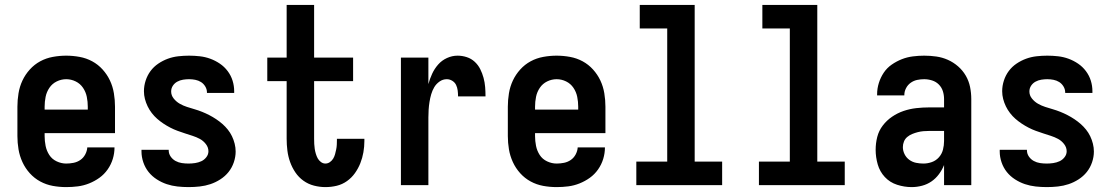

<svg xmlns="http://www.w3.org/2000/svg" viewBox="-20 -755 4540 783"><path d="M250 8Q222 8 195 3Q168 -2 144 -15Q120 -28 101.5 -48.5Q83 -69 71.5 -94Q60 -119 55.5 -146Q51 -173 51 -200V-320Q51 -347 55.5 -374.5Q60 -402 71.5 -426.5Q83 -451 101.5 -471.5Q120 -492 144 -505Q168 -518 195.5 -523Q223 -528 250 -528Q277 -528 304.5 -523Q332 -518 356 -505Q380 -492 398.5 -471.5Q417 -451 428.5 -426.5Q440 -402 444.5 -374.5Q449 -347 449 -320V-212H162V-200Q162 -180 166 -160Q170 -140 181 -123Q192 -106 211 -97Q230 -88 250 -88Q265 -88 280 -91Q295 -94 307.5 -102.5Q320 -111 327.5 -125Q335 -139 336 -154H447Q447 -130 440 -107Q433 -84 419 -64Q405 -44 385.5 -30Q366 -16 343.5 -7Q321 2 297.5 5Q274 8 250 8ZM162 -308H338V-320Q338 -340 334 -360Q330 -380 318.5 -397Q307 -414 288.5 -423Q270 -432 250 -432Q230 -432 211.5 -423Q193 -414 181.5 -397Q170 -380 166 -360Q162 -340 162 -320Z M749 8Q726 8 703.5 5.5Q681 3 660 -4Q639 -11 619.5 -23.5Q600 -36 586 -53.5Q572 -71 564.5 -93Q557 -115 557 -137V-144H668V-142Q668 -128 676 -116.5Q684 -105 696 -98.5Q708 -92 721.5 -90Q735 -88 749 -88Q762 -88 775.5 -90Q789 -92 801 -97.5Q813 -103 821.5 -114Q830 -125 830 -138Q830 -154 819.5 -167.5Q809 -181 795 -188.5Q781 -196 765.5 -201Q750 -206 734.5 -211Q719 -216 704 -221.5Q689 -227 674.5 -234.5Q660 -242 646.5 -251Q633 -260 621 -270.5Q609 -281 599 -294Q589 -307 582 -321.5Q575 -336 571 -351.5Q567 -367 567 -383Q567 -405 574 -426.5Q581 -448 594 -465.5Q607 -483 625.5 -495.5Q644 -508 664.5 -515.5Q685 -523 707 -525.5Q729 -528 751 -528Q773 -528 795 -525.5Q817 -523 837.5 -515.5Q858 -508 876.5 -495.5Q895 -483 908.5 -465Q922 -447 928.5 -426Q935 -405 935 -383V-376H824V-378Q824 -391 817 -402.5Q810 -414 799.5 -420.5Q789 -427 776.5 -429.5Q764 -432 751 -432Q739 -432 726.5 -430Q714 -428 703 -422Q692 -416 685 -405.5Q678 -395 678 -382Q678 -366 688.5 -353Q699 -340 713 -332Q727 -324 742.5 -319Q758 -314 773.5 -309.5Q789 -305 804 -299Q819 -293 833.5 -285.5Q848 -278 861.5 -269Q875 -260 887 -249.5Q899 -239 909 -226.5Q919 -214 926 -199.5Q933 -185 937 -169Q941 -153 941 -137Q941 -115 933.5 -93Q926 -71 912 -53.5Q898 -36 878.5 -23.5Q859 -11 838 -4Q817 3 794.5 5.5Q772 8 749 8Z M1307 8Q1284 8 1260.5 2Q1237 -4 1217.5 -18Q1198 -32 1184.5 -52Q1171 -72 1163 -94.5Q1155 -117 1152 -141Q1149 -165 1149 -189V-424H1070V-520H1149V-735H1261V-520H1420V-424H1261V-189Q1261 -178 1261.5 -168Q1262 -158 1263.5 -148Q1265 -138 1268 -128Q1271 -118 1275.5 -109.5Q1280 -101 1288.5 -94.5Q1297 -88 1307 -88Q1317 -88 1325.5 -94Q1334 -100 1339 -108.5Q1344 -117 1346.5 -126.5Q1349 -136 1351 -145.5Q1353 -155 1353.5 -165Q1354 -175 1354 -184V-189H1466V-180Q1466 -157 1462 -134Q1458 -111 1449.5 -89.5Q1441 -68 1427.5 -49Q1414 -30 1395 -16.5Q1376 -3 1353.5 2.5Q1331 8 1307 8Z M1615 0V-520H1727V-412Q1733 -434 1742.5 -454.5Q1752 -475 1767 -492Q1782 -509 1803 -518.5Q1824 -528 1846 -528Q1865 -528 1883.5 -522Q1902 -516 1916 -503Q1930 -490 1938.5 -473Q1947 -456 1952 -437.5Q1957 -419 1958.5 -400Q1960 -381 1960 -362H1848Q1848 -374 1846.5 -386Q1845 -398 1840 -408.5Q1835 -419 1824.5 -425.5Q1814 -432 1802 -432Q1786 -432 1772.5 -422.5Q1759 -413 1751 -399.5Q1743 -386 1738.5 -370.5Q1734 -355 1731.5 -339Q1729 -323 1728 -307.5Q1727 -292 1727 -276V0Z M2250 8Q2222 8 2195 3Q2168 -2 2144 -15Q2120 -28 2101.5 -48.5Q2083 -69 2071.5 -94Q2060 -119 2055.5 -146Q2051 -173 2051 -200V-320Q2051 -347 2055.5 -374.5Q2060 -402 2071.5 -426.5Q2083 -451 2101.5 -471.5Q2120 -492 2144 -505Q2168 -518 2195.5 -523Q2223 -528 2250 -528Q2277 -528 2304.5 -523Q2332 -518 2356 -505Q2380 -492 2398.5 -471.5Q2417 -451 2428.5 -426.5Q2440 -402 2444.5 -374.5Q2449 -347 2449 -320V-212H2162V-200Q2162 -180 2166 -160Q2170 -140 2181 -123Q2192 -106 2211 -97Q2230 -88 2250 -88Q2265 -88 2280 -91Q2295 -94 2307.5 -102.5Q2320 -111 2327.5 -125Q2335 -139 2336 -154H2447Q2447 -130 2440 -107Q2433 -84 2419 -64Q2405 -44 2385.5 -30Q2366 -16 2343.5 -7Q2321 2 2297.5 5Q2274 8 2250 8ZM2162 -308H2338V-320Q2338 -340 2334 -360Q2330 -380 2318.5 -397Q2307 -414 2288.5 -423Q2270 -432 2250 -432Q2230 -432 2211.5 -423Q2193 -414 2181.5 -397Q2170 -380 2166 -360Q2162 -340 2162 -320Z M2575 0V-96H2701V-639H2589V-735H2813V-96H2925V0Z M3075 0V-96H3201V-639H3089V-735H3313V-96H3425V0Z M3698 8Q3668 8 3638.5 -1.5Q3609 -11 3588.5 -33Q3568 -55 3559.5 -84.5Q3551 -114 3551 -144Q3551 -171 3557.5 -196.5Q3564 -222 3580 -243Q3596 -264 3618 -279Q3640 -294 3665 -302.5Q3690 -311 3716.5 -314Q3743 -317 3769 -317H3830V-351Q3830 -368 3825 -383.5Q3820 -399 3808.5 -410.5Q3797 -422 3781 -427Q3765 -432 3749 -432Q3734 -432 3720 -429Q3706 -426 3694 -417.5Q3682 -409 3675 -395.5Q3668 -382 3668 -368V-366H3557V-371Q3557 -394 3564 -416.5Q3571 -439 3584 -458.5Q3597 -478 3616.5 -491.5Q3636 -505 3657.5 -513.5Q3679 -522 3702.5 -525Q3726 -528 3749 -528Q3774 -528 3798.5 -524.5Q3823 -521 3845.5 -511Q3868 -501 3887 -484.5Q3906 -468 3918.5 -446.5Q3931 -425 3936 -400.5Q3941 -376 3941 -351V0H3830V-82Q3822 -62 3809 -44.5Q3796 -27 3778.5 -15Q3761 -3 3740 2.5Q3719 8 3698 8ZM3746 -88Q3763 -88 3780 -94Q3797 -100 3809 -113.5Q3821 -127 3825.5 -144.5Q3830 -162 3830 -180V-221H3769Q3757 -221 3745.5 -220Q3734 -219 3722.5 -216Q3711 -213 3700 -208.5Q3689 -204 3680 -196.5Q3671 -189 3666.5 -178Q3662 -167 3662 -155Q3662 -140 3669 -126Q3676 -112 3688.5 -103Q3701 -94 3716 -91Q3731 -88 3746 -88Z M4249 8Q4226 8 4203.5 5.5Q4181 3 4160 -4Q4139 -11 4119.5 -23.5Q4100 -36 4086 -53.5Q4072 -71 4064.5 -93Q4057 -115 4057 -137V-144H4168V-142Q4168 -128 4176 -116.5Q4184 -105 4196 -98.5Q4208 -92 4221.5 -90Q4235 -88 4249 -88Q4262 -88 4275.5 -90Q4289 -92 4301 -97.5Q4313 -103 4321.5 -114Q4330 -125 4330 -138Q4330 -154 4319.5 -167.5Q4309 -181 4295 -188.5Q4281 -196 4265.5 -201Q4250 -206 4234.5 -211Q4219 -216 4204 -221.5Q4189 -227 4174.5 -234.5Q4160 -242 4146.5 -251Q4133 -260 4121 -270.5Q4109 -281 4099 -294Q4089 -307 4082 -321.5Q4075 -336 4071 -351.5Q4067 -367 4067 -383Q4067 -405 4074 -426.5Q4081 -448 4094 -465.5Q4107 -483 4125.5 -495.5Q4144 -508 4164.5 -515.5Q4185 -523 4207 -525.5Q4229 -528 4251 -528Q4273 -528 4295 -525.5Q4317 -523 4337.5 -515.5Q4358 -508 4376.5 -495.5Q4395 -483 4408.5 -465Q4422 -447 4428.5 -426Q4435 -405 4435 -383V-376H4324V-378Q4324 -391 4317 -402.5Q4310 -414 4299.5 -420.5Q4289 -427 4276.5 -429.5Q4264 -432 4251 -432Q4239 -432 4226.5 -430Q4214 -428 4203 -422Q4192 -416 4185 -405.5Q4178 -395 4178 -382Q4178 -366 4188.5 -353Q4199 -340 4213 -332Q4227 -324 4242.5 -319Q4258 -314 4273.5 -309.5Q4289 -305 4304 -299Q4319 -293 4333.5 -285.5Q4348 -278 4361.5 -269Q4375 -260 4387 -249.5Q4399 -239 4409 -226.5Q4419 -214 4426 -199.5Q4433 -185 4437 -169Q4441 -153 4441 -137Q4441 -115 4433.5 -93Q4426 -71 4412 -53.5Q4398 -36 4378.5 -23.5Q4359 -11 4338 -4Q4317 3 4294.5 5.5Q4272 8 4249 8Z"/></svg>

Font: Iosevka Fixed
Style: Bold
Weight: 700
Monospace: yes
Designer: Belleve Invis
Foundry: Belleve Invis
Version: Version 32.3.0